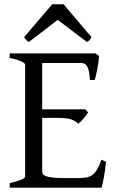

<svg xmlns="http://www.w3.org/2000/svg" viewBox="-20 -860 536 880"><path d="M399.4 -689.5Q393.6 -680.2 390.1 -675.8Q386.7 -671.4 378.4 -667.5L244.6 -769L112.3 -667.5Q108.4 -669.4 105.7 -671.4Q103 -673.3 100.8 -675.8Q98.6 -678.2 96.2 -681.6Q93.8 -685.1 90.3 -689.5L219.2 -840.3H271.5L399.4 -689.5ZM465.8 -119.1Q461.9 -77.1 455.8 -45.7Q449.7 -14.2 445.8 0H24.4V-21Q57.6 -27.8 76.4 -35.9Q95.2 -43.9 95.2 -50.8V-564Q95.2 -569.8 77.4 -578.6Q59.6 -587.4 24.4 -594.2V-615.2H418L434.1 -603Q433.1 -590.3 431.2 -575.2Q429.2 -560.1 426.3 -544.9Q423.3 -529.8 420.2 -516.1Q417 -502.4 414.1 -493.2H392.1Q391.1 -515.6 387.9 -530.8Q384.8 -545.9 379.9 -554.9Q375 -564 367.9 -567.6Q360.8 -571.3 352.1 -571.3H173.3V-358.9H371.1L383.8 -345.2Q379.9 -338.4 374.3 -330.8Q368.7 -323.2 362.5 -316.2Q356.4 -309.1 350.3 -303Q344.2 -296.9 338.9 -293Q331.5 -300.3 323 -305.2Q314.5 -310.1 303.5 -313.5Q292.5 -316.9 277.6 -318.4Q262.7 -319.8 242.2 -319.8H173.3V-75.2Q173.3 -67.9 176.8 -62.3Q180.2 -56.6 190.9 -52.5Q201.7 -48.3 221.2 -46.1Q240.7 -43.9 272.9 -43.9H335.9Q358.4 -43.9 374.3 -46.4Q390.1 -48.8 402.3 -57.4Q414.6 -65.9 424.6 -82.5Q434.6 -99.1 444.8 -127.9L465.8 -119.1Z"/></svg>

Font: GentiumAlt
Style: Regular
Weight: 400
Designer: J. Victor Gaultney
Version: Version 1.02; 2005; OFL release